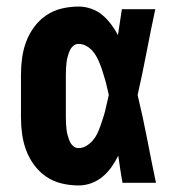

<svg xmlns="http://www.w3.org/2000/svg" viewBox="-20 -558 540 586"><path d="M220 8Q194 8 168.5 2Q143 -4 121.5 -18.5Q100 -33 84.5 -54Q69 -75 60 -99Q51 -123 47.5 -148.5Q44 -174 44 -200V-330Q44 -356 47.5 -381.5Q51 -407 60 -431Q69 -455 84.5 -476Q100 -497 121.5 -511.5Q143 -526 168.5 -532Q194 -538 220 -538Q239 -538 258 -531.5Q277 -525 292 -512.5Q307 -500 319 -484Q331 -468 340 -451Q343 -471 346 -490.5Q349 -510 352 -530H454Q440 -465 427.5 -399.5Q415 -334 400 -268Q416 -202 429 -134.5Q442 -67 456 0H354Q350 -21 347 -41.5Q344 -62 341 -83Q332 -65 320.5 -48.5Q309 -32 293.5 -19Q278 -6 259 1Q240 8 220 8ZM220 -106Q232 -106 243 -112.5Q254 -119 262.5 -128.5Q271 -138 276.5 -149.5Q282 -161 286 -172.5Q290 -184 294 -196Q298 -208 301 -220Q304 -232 306.5 -244Q309 -256 312 -268Q309 -280 306.5 -292Q304 -304 300.5 -315.5Q297 -327 293.5 -338.5Q290 -350 285.5 -361.5Q281 -373 275.5 -383.5Q270 -394 262 -403Q254 -412 243 -418Q232 -424 220 -424Q210 -424 203 -417.5Q196 -411 192.5 -402.5Q189 -394 186.5 -385Q184 -376 183 -367Q182 -358 181.5 -348.5Q181 -339 181 -330V-200Q181 -191 181.5 -181.5Q182 -172 183 -163Q184 -154 186.5 -145Q189 -136 192.5 -127.5Q196 -119 203 -112.5Q210 -106 220 -106Z"/></svg>

Font: Iosevka Slab Heavy
Style: Regular
Weight: 900
Monospace: yes
Designer: Belleve Invis
Foundry: Belleve Invis
Version: Version 11.1.0; ttfautohint (v1.8.3)